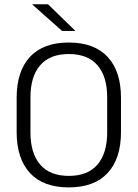

<svg xmlns="http://www.w3.org/2000/svg" viewBox="-20 -844 628 876"><path d="M294 11Q177.5 11 116.8 -54.5Q56 -120 56 -241.5V-398Q56 -519 116.8 -584.5Q177.5 -650 294 -650Q410 -650 471 -584.5Q532 -519 532 -398V-241.5Q532 -120 471 -54.5Q410 11 294 11ZM294 -41.5Q380.5 -41.5 424.8 -93.2Q469 -145 469 -239.5V-400Q469 -495 424.8 -546.2Q380.5 -597.5 294 -597.5Q207.5 -597.5 163.2 -546.2Q119 -495 119 -400V-239.5Q119 -145 163.2 -93.2Q207.5 -41.5 294 -41.5ZM199 -824.5 323 -704V-703H263L127.5 -823.5V-824.5Z"/></svg>

Font: Anek Tamil Medium Light
Style: Regular
Weight: 300
Version: Version 1.003